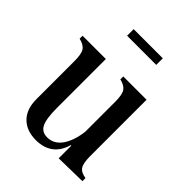

<svg xmlns="http://www.w3.org/2000/svg" viewBox="-205 -804 927 927"><g transform="rotate(45 259.0 -340.5)"><path d="M66 -126V-386Q66 -434 53.5 -453Q41 -472 7 -480V-500H80H166V-167Q166 -93 181 -62.5Q196 -32 233 -32Q278 -32 307 -72.5Q336 -113 345 -188H366V-86H340Q326 -36 291.5 -10Q257 16 204 16Q140 16 103 -21Q66 -58 66 -126ZM285 -480V-500H358H444V-115Q444 -67 456.5 -48Q469 -29 503 -24V-3L344 0V-386Q344 -434 331.5 -453Q319 -472 285 -480ZM159 -697H358V-652H159Z"/></g></svg>

Font: RL Madena Variable
Style: Regular
Weight: 400
Designer: I Kadek Wantara Putra
Foundry: Roughlines ID
Version: Version 1.000;Glyphs 3.1.2 (3151)